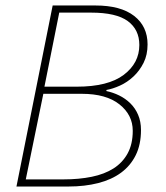

<svg xmlns="http://www.w3.org/2000/svg" viewBox="-20 -680 606 700"><path d="M40 0 172 -660H328Q420 -660 469 -622Q518 -584 518 -518Q518 -480 503.5 -451Q489 -422 466.5 -401Q444 -380 417.5 -368Q391 -356 368 -352V-348Q392 -343 414.5 -332Q437 -321 455 -303.5Q473 -286 483.5 -261.5Q494 -237 494 -206Q494 -153 475 -114.5Q456 -76 421.5 -50.5Q387 -25 338 -12.5Q289 0 230 0ZM142 -364H260Q374 -364 431 -407Q488 -450 488 -516Q488 -572 446 -603Q404 -634 312 -634H196ZM74 -26H212Q268 -26 314.5 -35.5Q361 -45 394 -66Q427 -87 445.5 -121Q464 -155 464 -203Q464 -261 415.5 -299.5Q367 -338 278 -338H138Z"/></svg>

Font: TypoPRO Source Sans Pro
Style: Italic
Weight: 200
Italic angle: -11°
Designer: Paul D. Hunt
Foundry: Adobe Systems Incorporated
Version: Version 1.075;PS 2.000;hotconv 1.0.86;makeotf.lib2.5.63406